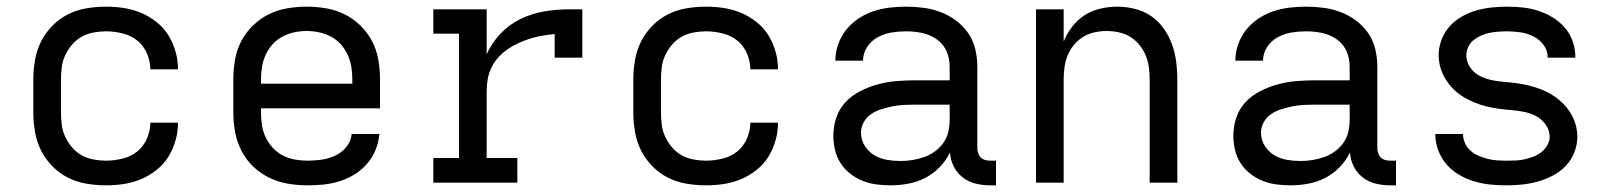

<svg xmlns="http://www.w3.org/2000/svg" viewBox="-20 -548 4840 576"><path d="M298 8Q268 8 239 3Q210 -2 184 -15Q158 -28 137 -49.5Q116 -71 103 -97Q90 -123 85 -152Q80 -181 80 -210V-310Q80 -339 85 -368Q90 -397 103 -423Q116 -449 137 -470.5Q158 -492 184 -505Q210 -518 239 -523Q268 -528 298 -528Q325 -528 351.5 -524Q378 -520 403 -509.5Q428 -499 449.5 -482Q471 -465 485 -442.5Q499 -420 506.5 -393.5Q514 -367 514 -340H431Q431 -365 420.5 -388.5Q410 -412 391 -427Q372 -442 347 -448Q322 -454 298 -454Q279 -454 260.5 -450.5Q242 -447 225.5 -438Q209 -429 196.5 -414.5Q184 -400 176 -383Q168 -366 165.5 -347.5Q163 -329 163 -310V-210Q163 -191 165.5 -172.5Q168 -154 176 -137Q184 -120 196.5 -105.5Q209 -91 225.5 -82Q242 -73 260.5 -69.5Q279 -66 298 -66Q322 -66 347 -72Q372 -78 391 -93Q410 -108 420.5 -131.5Q431 -155 431 -180H514Q514 -153 506.5 -126.5Q499 -100 485 -77.5Q471 -55 449.5 -38Q428 -21 403 -10.5Q378 0 351.5 4Q325 8 298 8Z M902 8Q873 8 843.5 3Q814 -2 787.5 -15Q761 -28 739.5 -48.5Q718 -69 704.5 -95.5Q691 -122 685.5 -151Q680 -180 680 -210V-310Q680 -339 685 -368.5Q690 -398 703.5 -424Q717 -450 738.5 -471Q760 -492 786 -505Q812 -518 841.5 -523Q871 -528 900 -528Q929 -528 958.5 -523Q988 -518 1014 -505Q1040 -492 1061.5 -471Q1083 -450 1096.5 -424Q1110 -398 1115 -368.5Q1120 -339 1120 -310V-223H763V-210Q763 -191 766 -172Q769 -153 777 -136Q785 -119 798.5 -104.5Q812 -90 828.5 -81.5Q845 -73 864 -69.5Q883 -66 902 -66Q924 -66 945 -69Q966 -72 985.5 -81Q1005 -90 1019 -107Q1033 -124 1035 -146H1118Q1116 -121 1106.5 -98Q1097 -75 1081 -56.5Q1065 -38 1044 -25Q1023 -12 999.5 -4.5Q976 3 951.5 5.5Q927 8 902 8ZM763 -297H1037V-310Q1037 -329 1034 -347.5Q1031 -366 1023 -383.5Q1015 -401 1002.5 -415Q990 -429 973 -438Q956 -447 937.5 -451Q919 -455 900 -455Q881 -455 862.5 -451Q844 -447 827 -438Q810 -429 797.5 -415Q785 -401 777 -383.5Q769 -366 766 -347.5Q763 -329 763 -310Z M1280 0V-74H1357V-447H1280V-520H1440V-385Q1455 -419 1481 -446.5Q1507 -474 1540.5 -490.5Q1574 -507 1611 -513.5Q1648 -520 1686 -520H1727V-375H1644V-446Q1626 -444 1607.5 -441Q1589 -438 1571.5 -432.5Q1554 -427 1537 -419.5Q1520 -412 1504.5 -401.5Q1489 -391 1476.5 -377.5Q1464 -364 1455.5 -347.5Q1447 -331 1443.5 -312.5Q1440 -294 1440 -276V-74H1532V0Z M2098 8Q2068 8 2039 3Q2010 -2 1984 -15Q1958 -28 1937 -49.5Q1916 -71 1903 -97Q1890 -123 1885 -152Q1880 -181 1880 -210V-310Q1880 -339 1885 -368Q1890 -397 1903 -423Q1916 -449 1937 -470.5Q1958 -492 1984 -505Q2010 -518 2039 -523Q2068 -528 2098 -528Q2125 -528 2151.5 -524Q2178 -520 2203 -509.5Q2228 -499 2249.5 -482Q2271 -465 2285 -442.5Q2299 -420 2306.5 -393.5Q2314 -367 2314 -340H2231Q2231 -365 2220.5 -388.5Q2210 -412 2191 -427Q2172 -442 2147 -448Q2122 -454 2098 -454Q2079 -454 2060.5 -450.5Q2042 -447 2025.5 -438Q2009 -429 1996.5 -414.5Q1984 -400 1976 -383Q1968 -366 1965.5 -347.5Q1963 -329 1963 -310V-210Q1963 -191 1965.5 -172.5Q1968 -154 1976 -137Q1984 -120 1996.5 -105.5Q2009 -91 2025.5 -82Q2042 -73 2060.5 -69.5Q2079 -66 2098 -66Q2122 -66 2147 -72Q2172 -78 2191 -93Q2210 -108 2220.5 -131.5Q2231 -155 2231 -180H2314Q2314 -153 2306.5 -126.5Q2299 -100 2285 -77.5Q2271 -55 2249.5 -38Q2228 -21 2203 -10.5Q2178 0 2151.5 4Q2125 8 2098 8Z M2651 8Q2629 8 2607.5 5Q2586 2 2566.5 -6Q2547 -14 2530 -27.5Q2513 -41 2501.5 -59Q2490 -77 2485 -98.5Q2480 -120 2480 -141Q2480 -169 2489 -195.5Q2498 -222 2517 -242Q2536 -262 2560.5 -274.5Q2585 -287 2612 -294.5Q2639 -302 2666.5 -304.5Q2694 -307 2721 -307H2829V-347Q2829 -363 2825 -379Q2821 -395 2812 -408Q2803 -421 2789.5 -430.5Q2776 -440 2761 -445Q2746 -450 2730 -452Q2714 -454 2698 -454Q2676 -454 2654.5 -450.5Q2633 -447 2613.5 -436.5Q2594 -426 2581.5 -407Q2569 -388 2569 -366H2486Q2486 -391 2494.5 -415Q2503 -439 2518.5 -458.5Q2534 -478 2555 -492Q2576 -506 2599.5 -514Q2623 -522 2648 -525Q2673 -528 2698 -528Q2725 -528 2751.5 -524.5Q2778 -521 2802.5 -511.5Q2827 -502 2848.5 -486Q2870 -470 2885 -448Q2900 -426 2906 -400Q2912 -374 2912 -347V-104Q2912 -97 2914.5 -89Q2917 -81 2922.5 -75.5Q2928 -70 2935.5 -68Q2943 -66 2951 -66H2968V8H2951Q2929 8 2907.5 3Q2886 -2 2868.5 -15.5Q2851 -29 2841 -49Q2831 -69 2830 -91Q2818 -66 2799 -46.5Q2780 -27 2756 -14.5Q2732 -2 2705 3Q2678 8 2651 8ZM2682 -65Q2700 -65 2718 -68Q2736 -71 2753 -77Q2770 -83 2785 -94Q2800 -105 2810.5 -120Q2821 -135 2825 -153Q2829 -171 2829 -189V-234H2721Q2705 -234 2688 -233Q2671 -232 2655 -228.5Q2639 -225 2623 -220Q2607 -215 2593 -205.5Q2579 -196 2571 -181Q2563 -166 2563 -150Q2563 -129 2574 -111Q2585 -93 2602.5 -82.5Q2620 -72 2640.5 -68.5Q2661 -65 2682 -65Z M3088 0V-520H3171V-424Q3181 -448 3197 -468.5Q3213 -489 3234 -502.5Q3255 -516 3280.5 -522Q3306 -528 3332 -528Q3358 -528 3384.5 -521.5Q3411 -515 3433 -500Q3455 -485 3471 -462.5Q3487 -440 3496 -415Q3505 -390 3508.5 -363.5Q3512 -337 3512 -310V0H3429V-310Q3429 -328 3426.5 -346.5Q3424 -365 3417 -382Q3410 -399 3398 -413.5Q3386 -428 3370.5 -437.5Q3355 -447 3336.5 -451Q3318 -455 3300 -455Q3282 -455 3263.5 -451Q3245 -447 3229.5 -437.5Q3214 -428 3202 -413.5Q3190 -399 3183 -382Q3176 -365 3173.5 -346.5Q3171 -328 3171 -310V0Z M3851 8Q3829 8 3807.5 5Q3786 2 3766.5 -6Q3747 -14 3730 -27.5Q3713 -41 3701.5 -59Q3690 -77 3685 -98.5Q3680 -120 3680 -141Q3680 -169 3689 -195.5Q3698 -222 3717 -242Q3736 -262 3760.5 -274.5Q3785 -287 3812 -294.5Q3839 -302 3866.5 -304.5Q3894 -307 3921 -307H4029V-347Q4029 -363 4025 -379Q4021 -395 4012 -408Q4003 -421 3989.5 -430.5Q3976 -440 3961 -445Q3946 -450 3930 -452Q3914 -454 3898 -454Q3876 -454 3854.5 -450.5Q3833 -447 3813.5 -436.5Q3794 -426 3781.5 -407Q3769 -388 3769 -366H3686Q3686 -391 3694.5 -415Q3703 -439 3718.5 -458.5Q3734 -478 3755 -492Q3776 -506 3799.5 -514Q3823 -522 3848 -525Q3873 -528 3898 -528Q3925 -528 3951.5 -524.5Q3978 -521 4002.5 -511.5Q4027 -502 4048.5 -486Q4070 -470 4085 -448Q4100 -426 4106 -400Q4112 -374 4112 -347V-104Q4112 -97 4114.5 -89Q4117 -81 4122.5 -75.5Q4128 -70 4135.5 -68Q4143 -66 4151 -66H4168V8H4151Q4129 8 4107.5 3Q4086 -2 4068.5 -15.5Q4051 -29 4041 -49Q4031 -69 4030 -91Q4018 -66 3999 -46.5Q3980 -27 3956 -14.5Q3932 -2 3905 3Q3878 8 3851 8ZM3882 -65Q3900 -65 3918 -68Q3936 -71 3953 -77Q3970 -83 3985 -94Q4000 -105 4010.5 -120Q4021 -135 4025 -153Q4029 -171 4029 -189V-234H3921Q3905 -234 3888 -233Q3871 -232 3855 -228.5Q3839 -225 3823 -220Q3807 -215 3793 -205.5Q3779 -196 3771 -181Q3763 -166 3763 -150Q3763 -129 3774 -111Q3785 -93 3802.5 -82.5Q3820 -72 3840.5 -68.5Q3861 -65 3882 -65Z M4499 8Q4474 8 4450 5.5Q4426 3 4402.5 -4Q4379 -11 4357.5 -23.5Q4336 -36 4320 -54.5Q4304 -73 4295 -96.5Q4286 -120 4286 -144V-146H4369Q4369 -132 4375 -118.5Q4381 -105 4392 -95.5Q4403 -86 4416 -80.5Q4429 -75 4442.5 -71.5Q4456 -68 4470.5 -67Q4485 -66 4499 -66Q4513 -66 4526.5 -66.5Q4540 -67 4553.5 -70Q4567 -73 4580 -78Q4593 -83 4604 -91.5Q4615 -100 4622 -112.5Q4629 -125 4629 -138Q4629 -157 4617.5 -173.5Q4606 -190 4589.5 -199Q4573 -208 4554 -212Q4535 -216 4516 -217.5Q4497 -219 4478 -221.5Q4459 -224 4440.5 -228.5Q4422 -233 4404.5 -240Q4387 -247 4370.5 -257Q4354 -267 4340.5 -280.5Q4327 -294 4317 -310Q4307 -326 4301.5 -344.5Q4296 -363 4296 -383Q4296 -406 4304.5 -428.5Q4313 -451 4328.5 -468.5Q4344 -486 4365 -498Q4386 -510 4408.5 -516.5Q4431 -523 4454.5 -525.5Q4478 -528 4501 -528Q4525 -528 4548.5 -525.5Q4572 -523 4595 -515.5Q4618 -508 4638.5 -495.5Q4659 -483 4674.5 -465Q4690 -447 4698 -424Q4706 -401 4706 -378V-375H4623V-376Q4623 -397 4610.5 -413.5Q4598 -430 4580 -439Q4562 -448 4541.5 -451Q4521 -454 4501 -454Q4488 -454 4475 -453Q4462 -452 4449 -449.5Q4436 -447 4423.5 -441.5Q4411 -436 4401 -428Q4391 -420 4385 -407.5Q4379 -395 4379 -382Q4379 -363 4390 -346.5Q4401 -330 4418 -321Q4435 -312 4453.5 -308Q4472 -304 4491 -302.5Q4510 -301 4529 -298.5Q4548 -296 4566.5 -291.5Q4585 -287 4603 -280Q4621 -273 4637 -263Q4653 -253 4667 -239.5Q4681 -226 4691 -210Q4701 -194 4706.5 -175.5Q4712 -157 4712 -138Q4712 -114 4703 -91Q4694 -68 4677.5 -50.5Q4661 -33 4639 -21.5Q4617 -10 4594 -3.5Q4571 3 4547 5.5Q4523 8 4499 8Z"/></svg>

Font: Nova
Style: Regular
Weight: 400
Monospace: yes
Designer: Belleve Invis
Foundry: Belleve Invis
Version: Version 24.1.4; ttfautohint (v1.8.4)